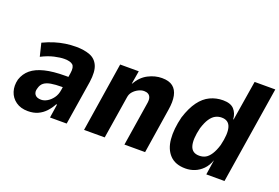

<svg xmlns="http://www.w3.org/2000/svg" viewBox="-97 -1001 1902 1309"><g transform="rotate(20 854.5 -347.0)"><path d="M173 11Q121 11 86 -14Q51 -39 38 -79.5Q25 -120 37 -168Q52 -214 87.5 -243.5Q123 -273 183.5 -288Q244 -303 333 -303H376L365 -224H335Q290 -224 258 -218.5Q226 -213 207.5 -199Q189 -185 182 -157Q173 -130 186 -111.5Q199 -93 232 -93Q253 -93 275.5 -106Q298 -119 316 -143.5Q334 -168 339 -204L359 -333Q366 -378 348 -393.5Q330 -409 287 -409Q258 -409 215.5 -399.5Q173 -390 124 -365L101 -459Q143 -479 182 -491Q221 -503 258.5 -508.5Q296 -514 334 -514Q393 -514 435 -498Q477 -482 495.5 -440Q514 -398 503 -321L452 0H331L346 -99H340Q323 -67 299.5 -42Q276 -17 245 -3Q214 11 173 11Z M578 0 657 -503H792L776 -408H778Q809 -463 858 -488.5Q907 -514 958 -514Q1009 -514 1037 -492Q1065 -470 1073.5 -428Q1082 -386 1072 -326L1021 0H871L920 -310Q926 -341 921 -357.5Q916 -374 903.5 -381.5Q891 -389 873 -389Q853 -389 831.5 -378Q810 -367 795 -349.5Q780 -332 777 -308L728 0Z M1316 11Q1243 11 1203 -30.5Q1163 -72 1156.5 -143.5Q1150 -215 1173 -307Q1197 -382 1230.5 -427.5Q1264 -473 1307.5 -493.5Q1351 -514 1401 -514Q1456 -514 1481 -486.5Q1506 -459 1509 -416L1512 -415L1559 -705H1709L1597 0H1465L1481 -106H1480Q1466 -66 1440 -40Q1414 -14 1382.5 -1.5Q1351 11 1316 11ZM1375 -103Q1401 -103 1421 -114Q1441 -125 1458.5 -152Q1476 -179 1489 -222Q1510 -309 1496.5 -354.5Q1483 -400 1432 -400Q1408 -400 1387 -389Q1366 -378 1348.5 -352Q1331 -326 1317 -281Q1296 -195 1309.5 -149Q1323 -103 1375 -103Z"/></g></svg>

Font: Nunito Sans 7pt Condensed ExtraBold
Style: Italic
Weight: 800
Width: 3
Italic angle: -9°
Designer: Vernon Adams
Foundry: Vernon Adams
Version: Version 3.101;gftools[0.9.27]